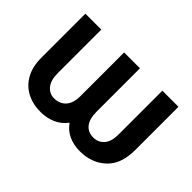

<svg xmlns="http://www.w3.org/2000/svg" viewBox="-100 -795 1054 1054"><g transform="rotate(45 427.5 -268.0)"><path d="M66.4 -207V-545.9H189.9V-207Q189.9 -153.3 213.4 -124.5Q236.8 -95.7 273.4 -95.7Q315.9 -95.7 341.6 -123.8Q367.2 -151.9 367.2 -207V-545.9H490.2V-207Q490.7 -151.9 513.7 -123.8Q536.6 -95.7 578.1 -95.7Q616.2 -95.7 640.4 -123.8Q664.6 -151.9 664.1 -207V-545.9H789.1V-207Q788.6 -100.1 729.2 -45.2Q669.9 9.8 578.1 9.8Q529.8 9.8 491.5 -8.1Q453.1 -25.9 428.2 -61.5Q401.9 -25.9 362.1 -8.1Q322.3 9.8 273.4 9.8Q212.9 9.8 166.3 -14.6Q119.6 -39.1 92.8 -87.4Q65.9 -135.7 66.4 -207Z"/></g></svg>

Font: Inter Semi Bold
Style: Regular
Weight: 600
Designer: Rasmus Andersson
Foundry: rsms
Version: Version 4.000;git-e0f93cc